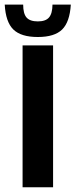

<svg xmlns="http://www.w3.org/2000/svg" viewBox="-51 -792 320 812"><path d="M44.5 0V-600H173.5V0ZM109 -635.5Q38 -635.5 5.5 -667.2Q-27 -699 -31 -772.5H47Q47 -734.5 61.2 -718Q75.5 -701.5 109 -701.5Q142 -701.5 156.2 -718Q170.5 -734.5 171 -772.5H248.5Q244 -699 211.8 -667.2Q179.5 -635.5 109 -635.5Z"/></svg>

Font: Big Shoulders Stencil Display Thin ExtraBold
Style: Regular
Weight: 800
Version: Version 2.001